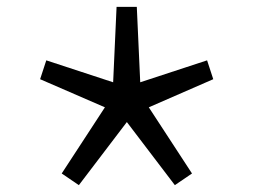

<svg xmlns="http://www.w3.org/2000/svg" viewBox="-20 -669 740 560"><path d="M160 -163 210 -129 350 -313 490 -129 540 -163 414 -356 602 -438 584 -493 389 -429 379 -649H320L310 -429L115 -493L97 -438L286 -356Z"/></svg>

Font: Kawkab Mono Light
Style: Bold
Weight: 400
Monospace: yes
Designer: Abdullah Arif
Foundry: Abdullah Arif
Version: Version 1.000;PS 000.500;hotconv 1.0.88;makeotf.lib2.5.64775